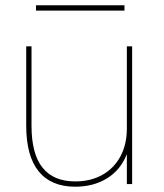

<svg xmlns="http://www.w3.org/2000/svg" viewBox="-20 -695 618 725"><path d="M264 10Q173 10 126 -48Q79 -106 79 -220V-520H99V-220Q99 -114 140.5 -62Q182 -10 264 -10Q323 -10 367 -35Q411 -60 435 -105Q459 -150 459 -210V-520H479V0H459V-111H458Q435 -53 384 -21.5Q333 10 264 10ZM116 -655V-675H450V-655Z"/></svg>

Font: M PLUS 2 Thin
Style: Regular
Weight: 100
Designer: Coji Morishita
Foundry: UNDERFOREST DESIGN
Version: Version 1.001